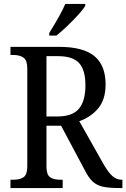

<svg xmlns="http://www.w3.org/2000/svg" viewBox="-20 -951 639 971"><path d="M33 -42H47Q82 -42 100 -55.5Q118 -69 118 -109V-605Q118 -645 99.5 -659Q81 -673 47 -673H33V-714H280Q400 -714 457 -667.5Q514 -621 514 -524Q514 -448 477 -403.5Q440 -359 381 -338L503 -122Q527 -80 548 -61Q569 -42 596 -42H599V0H584Q530 0 499.5 -7Q469 -14 448.5 -33Q428 -52 409 -90L289 -315H215V-109Q215 -68 233 -55Q251 -42 286 -42H297V0H33ZM271 -362Q346 -362 379 -401Q412 -440 412 -520Q412 -597 380 -632Q348 -667 274 -667H215V-362ZM229 -784Q291 -884 310 -931H411V-921Q395 -895 349 -848Q303 -801 265 -771H229Z"/></svg>

Font: Noto Serif Narrow
Style: Regular
Weight: 400
Width: 4
Designer: Monotype Design Team
Foundry: Monotype Imaging Inc.
Version: Version 1.001